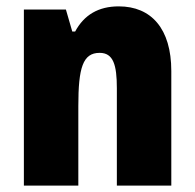

<svg xmlns="http://www.w3.org/2000/svg" viewBox="-20 -583 611 603"><path d="M353 -563C289 -563 244 -536 216 -484H207L187 -553H55V0H226V-250C226 -370 240 -417 293 -417C336 -417 347 -379 347 -306V0H518V-360C518 -493 455 -563 353 -563Z"/></svg>

Font: Noto Sans Sinhala UI Condensed Black
Style: Regular
Weight: 900
Width: 3
Designer: Jelle Bosma - Monotype Design Team
Foundry: Monotype Imaging Inc.
Version: Version 2.006